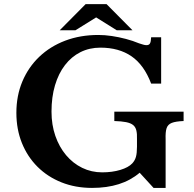

<svg xmlns="http://www.w3.org/2000/svg" viewBox="-20 -900 950 939"><path d="M398.9 -879.9H501L627.9 -752H550.8L450.2 -814.9L349.1 -752H272ZM663.1 -55.2Q618.7 -17.6 560.8 0.7Q502.9 19 430.2 19Q348.6 19 280.8 -8.1Q212.9 -35.2 163.6 -84.2Q114.3 -133.3 87.2 -200.4Q60.1 -267.6 60.1 -348.1Q60.1 -432.1 89.4 -501.7Q118.7 -571.3 172.1 -622.3Q225.6 -673.3 299.1 -701.2Q372.6 -729 460.9 -729Q492.2 -729 526.6 -723.9Q561 -718.8 595.5 -709.7Q629.9 -700.7 660.2 -688Q671.4 -684.6 679.9 -681.9Q688.5 -679.2 695.8 -679.2Q708 -678.7 713.1 -687Q718.3 -695.3 719.2 -717.8H768.1V-491.2H719.2Q684.6 -582.5 623 -624.8Q561.5 -667 471.2 -667Q417.5 -667 373.5 -645Q329.6 -623 297.9 -581.8Q266.1 -540.5 249 -482.9Q231.9 -425.3 231.9 -354Q231.9 -289.6 250.7 -235.4Q269.5 -181.2 303.2 -141.1Q336.9 -101.1 382.1 -79.1Q427.2 -57.1 480 -57.1Q528.8 -57.1 568.6 -69.1Q608.4 -81.1 627 -101.1Q639.6 -114.7 644.8 -132.8Q649.9 -150.9 649.9 -182.1V-219.2Q650.9 -245.6 646.7 -262.5Q642.6 -279.3 630.6 -288.8Q618.7 -298.3 596.4 -302.7Q574.2 -307.1 539.1 -308.1V-354H877.9V-308.1Q839.8 -306.6 820.3 -299.1Q800.8 -291.5 794.7 -272.9Q788.6 -254.4 790 -219.2V19H731Z"/></svg>

Font: BIZ UDPMincho
Style: Bold
Weight: 700
Designer: TypeBank Co., Ltd.
Foundry: Morisawa Inc.
Version: Version 1.06